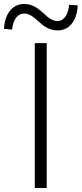

<svg xmlns="http://www.w3.org/2000/svg" viewBox="-69 -946 411 966"><path d="M106 0H166V-729H106ZM221 -793C283 -793 319 -846 322 -919L279 -922C274 -871 252 -840 220 -840C161 -840 137 -926 52 -926C-9 -926 -46 -872 -49 -801L-8 -797C-4 -848 21 -878 52 -878C112 -878 137 -793 221 -793Z"/></svg>

Font: Noto Sans TC Light
Style: Regular
Weight: 300
Designer: Ryoko NISHIZUKA 西塚涼子 (kana, bopomofo & ideographs); Paul D. Hunt (Latin, Greek & Cyrillic); Sandoll Communications 산돌커뮤니
Foundry: Adobe
Version: Version 2.004;hotconv 1.0.118;makeotfexe 2.5.65603